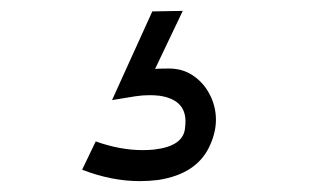

<svg xmlns="http://www.w3.org/2000/svg" viewBox="-20 -81 579 353"><path d="M265 46Q266 45 290.5 45Q315 45 333.5 57Q352 69 363 88Q377 112 377 139Q377 161 367 184Q344 239 270 250Q253 252 237 252Q185 252 131 231L156 179Q201 195 242 195Q253 195 263 194Q316 188 320 156Q321 149 321 142Q321 102 273 95Q264 94 255 94Q242 94 229 96Q206 100 186 103L260 -60L316 -61Z"/></svg>

Font: Puffins on Iceburgs
Style: Regular
Weight: 400
Version: Version 1.0